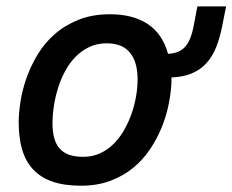

<svg xmlns="http://www.w3.org/2000/svg" viewBox="-20 -572 735 607"><path d="M39.1 -185.1Q39.1 -213.9 44.7 -250.5Q50.3 -287.1 63.7 -325.2Q77.1 -363.3 98.9 -399.4Q120.6 -435.5 152.8 -463.9Q185.1 -492.2 228.3 -509.5Q271.5 -526.9 328.1 -526.9Q400.4 -526.9 447 -496.1Q493.7 -465.3 511.2 -401.9Q545.9 -403.3 564.5 -423.1Q583 -442.9 591.8 -487.8L604 -551.8H694.8L682.1 -487.8Q674.8 -451.2 663.1 -422.1Q651.4 -393.1 632.6 -372.3Q613.8 -351.6 586.7 -340.1Q559.6 -328.6 522 -327.1Q522 -320.3 522 -312.5Q522 -304.7 521 -296.9Q519 -269 511.7 -235.1Q504.4 -201.2 490 -166.5Q475.6 -131.8 453.6 -99.1Q431.6 -66.4 400.6 -41Q369.6 -15.6 328.6 -0.2Q287.6 15.1 235.8 15.1Q182.6 15.1 145.3 2Q107.9 -11.2 84.2 -36.9Q60.5 -62.5 49.8 -99.9Q39.1 -137.2 39.1 -185.1ZM146 -182.1Q146 -156.2 151.1 -136.7Q156.2 -117.2 167.7 -103.5Q179.2 -89.8 197.8 -83Q216.3 -76.2 243.2 -76.2Q272.5 -76.2 296.6 -87.4Q320.8 -98.6 339.8 -117.7Q358.9 -136.7 373 -161.9Q387.2 -187 396.5 -214.1Q405.8 -241.2 410.4 -268.8Q415 -296.4 415 -320.8Q415 -376 390.9 -405.5Q366.7 -435.1 316.9 -435.1Q287.1 -435.1 262.7 -423.6Q238.3 -412.1 219.2 -392.8Q200.2 -373.5 186.3 -347.9Q172.4 -322.3 163.6 -294.2Q154.8 -266.1 150.4 -237.3Q146 -208.5 146 -182.1Z"/></svg>

Font: Clear Sans Medium
Style: Italic
Weight: 500
Italic angle: -12°
Foundry: Intel Corporation
Version: Version 1.00